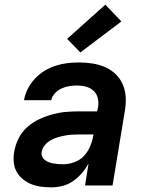

<svg xmlns="http://www.w3.org/2000/svg" viewBox="-20 -796 640 824"><path d="M201 8Q178 8 155.5 5Q133 2 113.5 -6Q94 -14 77.5 -27.5Q61 -41 51 -59.5Q41 -78 39 -100.5Q37 -123 41 -145Q46 -174 59.5 -201.5Q73 -229 96.5 -250Q120 -271 147.5 -284Q175 -297 204 -305Q233 -313 261 -315.5Q289 -318 318 -318H397L401 -337Q404 -357 399.5 -375.5Q395 -394 381.5 -406.5Q368 -419 349.5 -424Q331 -429 311 -429Q295 -429 278 -426.5Q261 -424 244.5 -416.5Q228 -409 215.5 -395.5Q203 -382 200 -366H83Q87 -390 99 -414Q111 -438 129.5 -458Q148 -478 171 -492Q194 -506 219 -514Q244 -522 269 -525Q294 -528 319 -528Q348 -528 377 -523.5Q406 -519 431 -508Q456 -497 476 -478Q496 -459 507 -433.5Q518 -408 519.5 -379Q521 -350 516 -321L463 0H345L360 -94Q348 -72 331 -52.5Q314 -33 293 -18.5Q272 -4 248 2Q224 8 201 8ZM251 -91Q274 -91 298 -99.5Q322 -108 339 -125.5Q356 -143 366 -166Q376 -189 380 -212L381 -219H318Q303 -219 288 -218Q273 -217 257.5 -214Q242 -211 226.5 -206.5Q211 -202 196.5 -193.5Q182 -185 171.5 -172Q161 -159 159 -144Q157 -133 161 -124Q165 -115 173 -109Q181 -103 190.5 -99.5Q200 -96 209.5 -94.5Q219 -93 230 -92Q241 -91 251 -91ZM325 -571 268 -629 432 -776 501 -704Z"/></svg>

Font: Iosevka Extended Oblique
Style: Bold
Weight: 700
Width: 7
Italic angle: -9°
Monospace: yes
Designer: Belleve Invis
Foundry: Belleve Invis
Version: Version 32.5.0; ttfautohint (v1.8.4)